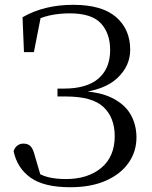

<svg xmlns="http://www.w3.org/2000/svg" viewBox="-20 -765 635 801"><path d="M272.9 16.1Q163.6 16.1 107.6 -23.8Q51.6 -63.6 36.7 -134.4Q41.9 -149.9 52.7 -157.9Q63.5 -165.9 77.8 -165.9Q97.7 -165.9 108.3 -154Q118.9 -142 125.9 -113.1L152.4 -23.1L117.2 -56.1Q147.4 -34.5 179.6 -26.3Q211.8 -18 254.7 -18Q346.5 -18 402.6 -64.8Q458.6 -111.6 458.6 -197.1Q458.6 -274.2 411.9 -318.4Q365.3 -362.5 254.8 -362.5H219.8V-395.4H246.2Q342.6 -395.4 391.1 -437.6Q439.5 -479.8 439.5 -556.3Q439.5 -626.2 400.8 -667.7Q362.2 -709.3 271.3 -709.3Q225.7 -709.3 186.4 -700.5Q147.1 -691.7 110.6 -670.8V-695.2L153 -708.8L121.4 -547.5H80L74 -693Q118 -718.5 170.8 -731.7Q223.6 -744.9 285.8 -744.9Q405.2 -744.9 464.2 -693.8Q523.2 -642.8 523.2 -557.2Q523.2 -489.6 469.2 -439Q415.1 -388.4 306.3 -377.6V-385.8Q395.2 -382.8 448.2 -356.1Q501.2 -329.4 525.3 -286.8Q549.3 -244.3 549.3 -191.3Q549.3 -133.3 516.7 -86.1Q484 -39 422.2 -11.5Q360.5 16.1 272.9 16.1Z"/></svg>

Font: Noto Serif HK
Style: Regular
Weight: 200
Designer: Ryoko NISHIZUKA 西塚涼子 (kana & ideographs); Frank Grießhammer (Latin, Greek & Cyrillic); Wenlong ZHANG 张文龙 (bopomofo); San
Foundry: Adobe
Version: Version 2.001;hotconv 1.1.0;makeotfexe 2.6.0